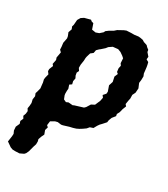

<svg xmlns="http://www.w3.org/2000/svg" viewBox="-148 -610 804 917"><g transform="rotate(20 254.5 -151.0)"><path d="M57 212 34 209 20 206 8 199 -7 184 -14 177 -4 147 -1 134 -5 118 -3 98 10 79 8 65 18 50 13 37 21 23 25 9 20 -4 25 -18 29 -34 28 -52 34 -70 31 -85 36 -94 45 -114 46 -131 47 -144 46 -160 49 -170 58 -190 51 -204 53 -215 65 -235 60 -244 69 -267 67 -279 73 -295 78 -309 70 -320 72 -336 73 -356 83 -382V-393L79 -412L89 -430L86 -444L91 -454L98 -481L110 -495L126 -502L160 -505L166 -498L176 -493L181 -462L201 -455L219 -458L237 -469L243 -477L257 -484L281 -493L294 -501L309 -506L323 -511L337 -514L362 -511L379 -508L401 -507L412 -504L425 -499L434 -491L451 -482L457 -473L466 -463V-452L478 -432L474 -418L486 -408L487 -395V-382L486 -365L485 -350L488 -336L484 -316L479 -300L485 -274L479 -250L468 -235L465 -215L460 -203L453 -183L459 -173L448 -155L440 -137L430 -124V-113L413 -98L404 -83L400 -71L381 -56L370 -48L361 -39L348 -23L330 -20L318 -10L301 -2L286 4L272 8L256 10L238 11L206 15H197L178 9L164 10L142 18L135 40L142 49L134 65L138 87L128 101L119 117L120 128L117 144L110 157L96 187L87 200L79 206ZM217 -91 224 -93 272 -99 281 -105 298 -124 317 -130 334 -156 341 -174 335 -186 350 -198 353 -209 348 -240 359 -261 358 -288 369 -305 362 -313 363 -332 369 -347 364 -358 367 -384 359 -394 345 -408 330 -417 302 -419 282 -410 272 -401 251 -388 245 -385 232 -376 226 -360 211 -352 201 -332 198 -324 195 -310 187 -286 184 -269 190 -255 182 -244V-229L186 -216L180 -200L181 -184L168 -178L171 -158L168 -147L165 -130V-122L169 -103L182 -94L194 -97Z"/></g></svg>

Font: Winky Rough Medium
Style: Italic
Weight: 500
Italic angle: -8.97852°
Designer: Simon Atzbach
Foundry: typofactur
Version: Version 1.206; ttfautohint (v1.8.4.7-5d5b)